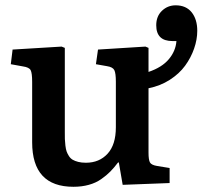

<svg xmlns="http://www.w3.org/2000/svg" viewBox="-20 -695 769 729"><path d="M258.8 14.2Q102.1 14.2 102.1 -154.8V-383.8Q102.1 -417.5 96.4 -428.5Q90.8 -439.5 66.9 -442.9L21 -451.2L27.8 -506.8L213.9 -518.1L226.1 -513.2V-194.8Q226.1 -177.2 226.3 -167Q226.6 -156.7 228.3 -142.6Q230 -128.4 232.9 -120.1Q235.8 -111.8 241.7 -102.5Q247.6 -93.3 256.1 -88.4Q264.6 -83.5 277.1 -80.3Q289.6 -77.1 306.2 -77.1Q356.9 -77.1 388.4 -111.3Q419.9 -145.5 419.9 -211.9V-384.8Q419.9 -417 414.1 -428.7Q408.2 -440.4 386.2 -443.8L344.2 -451.2L352.1 -506.8L532.2 -518.1L543.9 -513.2V-421.9Q594.7 -439 620.8 -470Q647 -501 649.9 -539.1H634.8Q573.2 -539.1 573.2 -599.1Q573.2 -633.3 595 -654.1Q616.7 -674.8 647 -674.8Q686.5 -674.8 707.8 -648.2Q729 -621.6 729 -578.1Q729 -544.9 717 -510.5Q705.1 -476.1 682.9 -445.6Q660.6 -415 624.5 -391.8Q588.4 -368.7 543.9 -359.9V-115.2Q543.9 -88.4 549.3 -78.4Q554.7 -68.4 576.2 -64.9L624 -57.1V0L445.8 6.8L431.2 -78.1H428.2Q413.1 -58.1 398.9 -43.7Q384.8 -29.3 364.3 -14.9Q343.8 -0.5 317.1 6.8Q290.5 14.2 258.8 14.2Z"/></svg>

Font: Literata Book SemiBold
Style: Regular
Weight: 600
Designer: Latin by Veronika Burian and Jose Scaglione. Greek by Irene Vlachou. Cyrillic by Vera Evstafieva
Foundry: TypeTogether
Version: Version 2.003;PS 002.003;hotconv 1.0.88;makeotf.lib2.5.64775